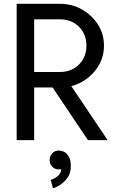

<svg xmlns="http://www.w3.org/2000/svg" viewBox="-20 -743 620 1018"><path d="M244.1 -301.3 446.3 0H550.8L307.6 -361.3ZM161.1 -640.6H298.8Q339.4 -640.6 370.8 -622.6Q402.3 -604.5 420.4 -573Q438.5 -541.5 438.5 -501Q438.5 -460.9 420.4 -429.2Q402.3 -397.5 370.8 -379.4Q339.4 -361.3 298.8 -361.3H161.1ZM68.4 0H161.1V-279.3H298.8Q361.3 -279.3 414.1 -308.8Q466.8 -338.4 499 -388.7Q531.2 -439 531.2 -501Q531.2 -563.5 499 -613.5Q466.8 -663.6 414.1 -693.1Q361.3 -722.7 298.8 -722.7H68.4ZM243.2 105.5Q243.2 126.5 257.1 140.9Q271 155.3 292 155.3Q313.5 155.3 327.4 140.9Q341.3 126.5 341.3 105.5Q341.3 84 326.9 69.6Q312.5 55.2 292 55.2Q271 55.2 257.1 69.6Q243.2 84 243.2 105.5ZM249 210.4 260.7 255.4Q275.9 251.5 298.3 237.5Q320.8 223.6 338.1 199.2Q355.5 174.8 355.5 139.6Q355.5 106.4 345.2 88.1Q335 69.8 320.3 62.5Q305.7 55.2 292 55.2L292.5 105.5Q292.5 105.5 299.3 118.4Q306.2 131.3 306.2 139.6Q306.2 174.8 286.1 190.7Q266.1 206.5 249 210.4Z"/></svg>

Font: Giphurs
Style: Regular
Weight: 400
Version: Version 2.010